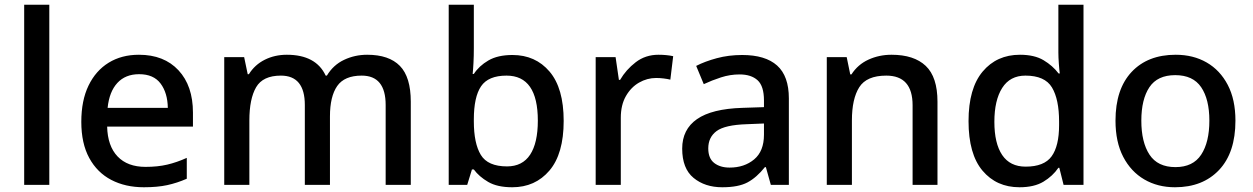

<svg xmlns="http://www.w3.org/2000/svg" viewBox="-20 -780 5284 810"><path d="M188 0H82V-760H188Z M566 -549Q672 -549 733 -483.5Q794 -418 794 -305V-246H432Q434 -164 476 -120Q518 -76 594 -76Q645 -76 685.5 -85.5Q726 -95 768 -114V-26Q727 -8 685.5 1Q644 10 587 10Q509 10 449.5 -21Q390 -52 356.5 -113.5Q323 -175 323 -266Q323 -356 353.5 -419Q384 -482 438.5 -515.5Q493 -549 566 -549ZM567 -467Q509 -467 475 -430Q441 -393 434 -325H688Q687 -388 657.5 -427.5Q628 -467 567 -467Z M1529 -549Q1621 -549 1667 -502Q1713 -455 1713 -351V0H1607V-337Q1607 -461 1506 -461Q1433 -461 1402.5 -417Q1372 -373 1372 -289V0H1266V-337Q1266 -461 1165 -461Q1089 -461 1060.5 -412Q1032 -363 1032 -272V0H926V-539H1010L1025 -467H1030Q1055 -507 1097 -528Q1139 -549 1190 -549Q1313 -549 1354 -461H1359Q1386 -506 1431.5 -527.5Q1477 -549 1529 -549Z M1979 -577Q1979 -544 1977.5 -515Q1976 -486 1974 -468H1979Q2001 -502 2040.5 -525Q2080 -548 2142 -548Q2239 -548 2298.5 -478Q2358 -408 2358 -270Q2358 -131 2298 -60.5Q2238 10 2141 10Q2078 10 2039.5 -12.5Q2001 -35 1979 -65H1971L1951 0H1873V-760H1979ZM2117 -461Q2040 -461 2009.5 -416Q1979 -371 1979 -276V-268Q1979 -175 2008.5 -126.5Q2038 -78 2119 -78Q2184 -78 2216.5 -127.5Q2249 -177 2249 -271Q2249 -461 2117 -461Z M2758 -549Q2792 -549 2820 -543L2808 -444Q2796 -447 2780 -449Q2764 -451 2748 -451Q2710 -451 2676 -431.5Q2642 -412 2620.5 -374.5Q2599 -337 2599 -283V0H2493V-539H2577L2591 -443H2596Q2621 -486 2662 -517.5Q2703 -549 2758 -549Z M3111 -548Q3209 -548 3258.5 -503.5Q3308 -459 3308 -365V0H3232L3211 -75H3207Q3172 -31 3133.5 -10.5Q3095 10 3027 10Q2954 10 2906 -29.5Q2858 -69 2858 -153Q2858 -234 2920.5 -277.5Q2983 -321 3112 -325L3203 -328V-356Q3203 -417 3176 -441.5Q3149 -466 3100 -466Q3060 -466 3021.5 -453.5Q2983 -441 2949 -425L2917 -502Q2954 -521 3004 -534.5Q3054 -548 3111 -548ZM3130 -256Q3038 -253 3003 -227Q2968 -201 2968 -154Q2968 -112 2993 -92.5Q3018 -73 3058 -73Q3120 -73 3161.5 -107.5Q3203 -142 3203 -212V-259Z M3741 -549Q3836 -549 3885.5 -502Q3935 -455 3935 -351V0H3830V-336Q3830 -461 3719 -461Q3636 -461 3605 -412Q3574 -363 3574 -272V0H3468V-539H3552L3567 -466H3572Q3599 -508 3644 -528.5Q3689 -549 3741 -549Z M4281 10Q4184 10 4125 -60Q4066 -130 4066 -269Q4066 -407 4125.5 -478Q4185 -549 4283 -549Q4344 -549 4382.5 -526Q4421 -503 4446 -470H4451Q4449 -484 4447 -511.5Q4445 -539 4445 -558V-760H4551V0H4467L4449 -72H4445Q4421 -37 4382 -13.5Q4343 10 4281 10ZM4307 -77Q4385 -77 4416.5 -120.5Q4448 -164 4448 -252V-267Q4448 -361 4418 -411Q4388 -461 4306 -461Q4241 -461 4208 -409Q4175 -357 4175 -266Q4175 -175 4208 -126Q4241 -77 4307 -77Z M5192 -271Q5192 -136 5123 -63Q5054 10 4937 10Q4864 10 4807.5 -23Q4751 -56 4718.5 -118.5Q4686 -181 4686 -271Q4686 -404 4754 -476.5Q4822 -549 4940 -549Q5014 -549 5070.5 -516.5Q5127 -484 5159.5 -422Q5192 -360 5192 -271ZM4795 -271Q4795 -180 4829.5 -127.5Q4864 -75 4939 -75Q5013 -75 5047.5 -127.5Q5082 -180 5082 -271Q5082 -361 5047.5 -412Q5013 -463 4938 -463Q4863 -463 4829 -412Q4795 -361 4795 -271Z"/></svg>

Font: Noto Sans Thai Looped Medium
Style: Regular
Weight: 500
Designer: Sasikarn Vongin, Ben Mitchell
Foundry: The Fontpad Ltd
Version: Version 1.001; ttfautohint (v1.8.4.7-5d5b)